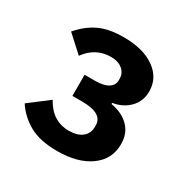

<svg xmlns="http://www.w3.org/2000/svg" viewBox="-103 -830 568 582"><g transform="rotate(30 181.0 -539.0)"><path d="M11 -415 79 -467Q110 -410 168 -410Q198 -410 214.5 -423.5Q231 -437 231 -460V-465Q231 -507 159 -507H125V-581H161Q192 -581 207.5 -591Q223 -601 223 -618V-624Q223 -643 208 -655.5Q193 -668 168 -668Q114 -668 81 -622L24 -674Q51 -706 85 -722.5Q119 -739 171 -739Q240 -739 280 -710.5Q320 -682 320 -635Q320 -600 297 -577Q274 -554 240 -549V-545Q280 -538 303 -514.5Q326 -491 326 -454Q326 -401 283 -370Q240 -339 168 -339Q108 -339 71 -359.5Q34 -380 11 -415Z"/></g></svg>

Font: IBM Plex Sans JP SemiBold
Style: Regular
Weight: 600
Designer: Mike Abbink; Paul van der Laan; Pieter van Rosmalen; Wujin Sim; Yejin Wi; Jinhee Kim; Boomi Park; Yona Kim; Kichan Ma
Foundry: Sandoll Inc.
Version: Version 1.001